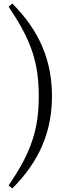

<svg xmlns="http://www.w3.org/2000/svg" viewBox="-20 -840 401 1075"><path d="M197 -302C197 -122 159 8 28 198L49 215C200 64 271 -102 271 -302C271 -502 200 -669 49 -820L28 -802C158 -613 197 -483 197 -302Z"/></svg>

Font: Shippori Mincho
Style: Regular
Weight: 400
Designer: Bonji Tadano  Ryoko NISHIZUKA  (kana & ideographs); Frank Grießhammer (Latin, Greek & Cyrillic); Wenlong ZHANG  (bopomof
Foundry: Adobe Systems Incorporated
Version: Version 1.003;PS 1.001;hotconv 16.6.54;makeotf.lib2.5.65590